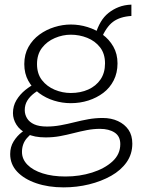

<svg xmlns="http://www.w3.org/2000/svg" viewBox="-20 -589 621 830"><path d="M255 221Q189 221 136.5 203Q84 185 54 153Q24 121 24 77Q24 46 39 22Q54 -2 75 -18Q96 -34 114 -42L145 -27Q117 -16 96 8.5Q75 33 75 68Q75 99 98.5 123Q122 147 164.5 160.5Q207 174 263 174Q324 174 378 157Q432 140 466 109Q500 78 500 34Q500 0 475.5 -16Q451 -32 412 -32Q384 -32 355.5 -26.5Q327 -21 298 -13.5Q269 -6 239.5 -0.5Q210 5 177 5Q128 5 97 -10.5Q66 -26 51 -50Q36 -74 36 -100Q36 -131 51 -156Q66 -181 89.5 -200Q113 -219 139 -231L172 -214Q149 -202 129 -187Q109 -172 98 -154Q87 -136 87 -113Q87 -94 97 -77.5Q107 -61 128 -51.5Q149 -42 183 -42Q212 -42 242 -47.5Q272 -53 301.5 -60.5Q331 -68 361.5 -73.5Q392 -79 424 -79Q461 -79 490 -65.5Q519 -52 535.5 -28Q552 -4 552 32Q552 77 527.5 112Q503 147 460.5 171Q418 195 365 208Q312 221 255 221ZM286 -143Q249 -143 213.5 -154Q178 -165 149 -186.5Q120 -208 102.5 -239.5Q85 -271 85 -312Q85 -354 103 -386Q121 -418 150.5 -439.5Q180 -461 215.5 -472Q251 -483 286 -483Q323 -483 358.5 -472Q394 -461 423 -440Q452 -419 470 -387.5Q488 -356 488 -315Q488 -274 471.5 -241.5Q455 -209 426.5 -187.5Q398 -166 362 -154.5Q326 -143 286 -143ZM286 -187Q328 -187 361.5 -202Q395 -217 414.5 -245.5Q434 -274 434 -315Q434 -357 412.5 -384.5Q391 -412 357 -425.5Q323 -439 286 -439Q251 -439 217 -424.5Q183 -410 161.5 -382Q140 -354 140 -312Q140 -270 161.5 -242.5Q183 -215 216.5 -201Q250 -187 286 -187ZM416 -418 393 -442Q402 -471 415.5 -494Q429 -517 449 -533Q469 -549 493.5 -558.5Q518 -568 548 -569V-520Q499 -517 469 -495Q439 -473 416 -418Z"/></svg>

Font: BioRhyme Light
Style: Regular
Weight: 300
Designer: Aoife Mooney
Foundry: Aoife Mooney Type
Version: Version 1.600;gftools[0.9.33]